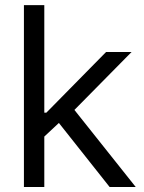

<svg xmlns="http://www.w3.org/2000/svg" viewBox="-20 -748 575 768"><path d="M151.4 -196.3V-297.4H165.5L404.3 -540H506.3L254.9 -285.2L246.1 -284.7ZM75.7 0V-727.5H157.2V0ZM418.5 0 206.5 -267.6 264.6 -324.7 522.9 0Z"/></svg>

Font: V-Inter
Style: Regular-375
Weight: 375
Designer: Rasmus Andersson
Foundry: rsms
Version: Version 4.000;git-4146feb